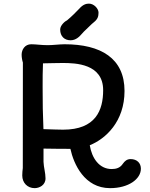

<svg xmlns="http://www.w3.org/2000/svg" viewBox="-20 -1001 808 1036"><path d="M100.1 -54.2C100.1 -14.2 128.4 14.2 167 14.2C191.9 14.2 225.6 -1.5 225.6 -38.6C225.6 -68.8 215.8 -97.7 214.8 -127.9V-199.2C237.8 -199.2 268.6 -198.7 287.6 -198.2C305.2 -197.8 343.8 -197.8 359.9 -197.8C377.4 -116.7 435.1 14.2 573.7 14.2C674.3 14.2 740.2 -35.2 740.2 -90.8C740.2 -120.6 719.7 -142.6 684.6 -142.6C664.6 -142.6 652.3 -130.9 643.1 -117.7C628.4 -95.2 607.4 -88.9 582.5 -88.9C515.6 -88.9 475.6 -147.5 464.4 -217.3C549.3 -251.5 651.9 -344.2 651.9 -510.3C651.9 -686.5 524.4 -762.2 328.1 -762.2C295.4 -761.7 266.1 -757.3 237.3 -757.3C202.6 -757.3 175.3 -762.2 148.4 -762.2C114.3 -762.2 96.7 -733.4 96.7 -705.6C96.7 -691.4 100.1 -672.9 103.5 -663.6C103 -499 103 -365.2 103 -94.2C101.6 -82.5 100.1 -68.4 100.1 -54.2ZM214.4 -304.2C210.9 -384.3 210 -445.3 210 -533.2C210 -582.5 210 -609.4 211.9 -659.2C251.5 -659.7 284.7 -661.1 317.9 -661.1C388.7 -661.1 536.6 -656.7 536.6 -514.6C536.6 -406.2 496.6 -301.3 320.3 -301.3C311.5 -301.3 248.5 -302.7 214.4 -304.2ZM443.4 -210.4C443.4 -210.4 442.9 -210 442.9 -210C442.9 -210 442.9 -210.4 443.4 -210.4ZM442.9 -210C442.9 -210 442.4 -210 442.4 -210C442.4 -210 442.9 -210 442.9 -210ZM360.8 -783.7C389.6 -783.7 408.2 -802.7 423.8 -820.8C428.7 -826.2 435.5 -834 440.9 -838.4C467.8 -863.3 468.8 -866.7 486.3 -880.9C508.3 -898.4 511.2 -913.1 511.7 -932.6C511.7 -954.6 486.8 -981.4 460 -981.4C446.8 -981.4 428.7 -978 408.2 -954.6C393.1 -938.5 365.2 -910.6 342.3 -891.6C331.5 -887.2 304.7 -864.7 304.7 -841.8C304.7 -804.7 328.1 -783.7 360.8 -783.7Z"/></svg>

Font: Autour One
Style: Regular
Weight: 400
Designer: Eben Sorkin
Foundry: Eben Sorkin
Version: Version 1.002